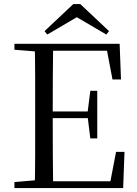

<svg xmlns="http://www.w3.org/2000/svg" viewBox="-20 -949 692 969"><path d="M385.1 -928.5 530.3 -791.8 516.5 -774.8 339.1 -878.9H396.4L218.7 -774.8L204.7 -791.8L349.9 -928.5ZM52.8 0V-30.1L190.9 -42.1H202.2V0ZM155.3 0Q157.3 -83.6 157.4 -167.7Q157.5 -251.7 157.5 -336.8V-391.1Q157.5 -476.1 157.4 -560.4Q157.3 -644.8 155.3 -728H248.3Q247.1 -645.2 246.6 -559.4Q246.1 -473.5 246.1 -379.9V-357.6Q246.1 -257.3 246.6 -170.7Q247.1 -84.1 248.3 0ZM202.2 0V-34.3H576.6L532.4 -8.9L565.7 -182.5H608.3L601.6 0ZM202.2 -352.7V-386.4H442.5V-352.7ZM435.8 -250.4 422.2 -361.4V-382.4L435.8 -490.8H470.8V-250.4ZM52.8 -698V-728H202.2V-686.9H190.9ZM547.7 -548 514.8 -720.9 559.3 -693H202.2V-728H583.8L590.7 -548Z"/></svg>

Font: Noto Serif KR ExtraLight
Style: Regular
Weight: 200
Designer: Ryoko NISHIZUKA 西塚涼子 (kana & ideographs); Frank Grießhammer (Latin, Greek & Cyrillic); Wenlong ZHANG 张文龙 (bopomofo); San
Foundry: Adobe
Version: Version 2.002-H1;hotconv 1.1.0;makeotfexe 2.6.0